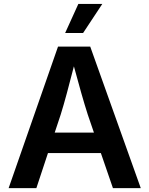

<svg xmlns="http://www.w3.org/2000/svg" viewBox="-20 -967 768 987"><path d="M24.4 0 278.3 -727.5H443.8L703.6 0H560.5L498.5 -180.2H226.6L167 0ZM261.2 -285.2H462.9L431.2 -377.9Q415 -428.2 397.7 -489.3Q380.4 -550.3 359.9 -626Q340.3 -549.8 323.7 -488Q307.1 -426.3 292 -377.9ZM314.9 -797.4 382.8 -946.8H505.9L407.2 -797.4Z"/></svg>

Font: Inter-SemiBold
Style: Regular
Weight: 600
Designer: Rasmus Andersson
Foundry: rsms
Version: Version 4.000;git-a52131595